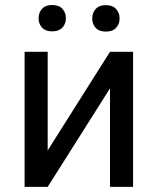

<svg xmlns="http://www.w3.org/2000/svg" viewBox="-20 -731 617 751"><path d="M410.2 -528.3H500.5V0H410.2V-385.3L166.5 0H76.2V-528.3H166.5V-142.6ZM130.9 -659.7Q130.9 -681.6 144.3 -696.5Q157.7 -711.4 184.1 -711.4Q210.4 -711.4 224.1 -696.5Q237.8 -681.6 237.8 -659.7Q237.8 -637.7 224.1 -623Q210.4 -608.4 184.1 -608.4Q157.7 -608.4 144.3 -623Q130.9 -637.7 130.9 -659.7ZM340.8 -658.7Q340.8 -680.7 354.2 -695.8Q367.7 -710.9 394 -710.9Q420.4 -710.9 434.1 -695.8Q447.8 -680.7 447.8 -658.7Q447.8 -636.7 434.1 -622.1Q420.4 -607.4 394 -607.4Q367.7 -607.4 354.2 -622.1Q340.8 -636.7 340.8 -658.7Z"/></svg>

Font: SteelSelectRoboto
Style: Roboto-Regular
Weight: 400
Designer: Google
Version: Version 2.137; 2017